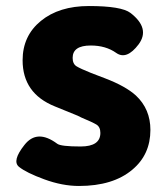

<svg xmlns="http://www.w3.org/2000/svg" viewBox="-20 -603 550 637"><path d="M242 14Q187 14 127 -8Q67 -30 43 -49.5Q19 -69 61 -122Q103 -176 170 -126Q182 -117 247.5 -117Q313 -117 313 -162Q313 -182 299.5 -190Q286 -198 250 -213L238 -219Q200 -235 162 -250Q55 -293 55 -403Q55 -484 115.5 -533.5Q176 -583 275 -583Q383 -583 413 -560Q479 -509 440 -456Q400 -403 365.5 -427.5Q331 -452 281 -452Q221 -452 221 -411Q221 -391 234 -383Q247 -375 282 -361L329 -343Q397 -317 431 -286Q479 -241 479 -172Q479 -90 419 -40Q355 14 242 14Z"/></svg>

Font: Resource Han Rounded KR Heavy
Style: Regular
Weight: 900
Designer: Cyano Hao (round all glyphs); Ryoko NISHIZUKA 西塚涼子 (kana, bopomofo & ideographs); Paul D. Hunt (Latin, Greek & Cyrillic)
Foundry: Cyano Hao
Version: 0.990